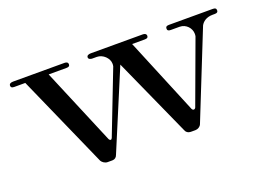

<svg xmlns="http://www.w3.org/2000/svg" viewBox="-70 -565 1003 734"><g transform="rotate(-20 431.0 -197.5)"><path d="M260.4 8.9H280.2C290.1 8.9 297 3 300 -5.9L433.7 -324.8L577.2 -5.9C580.2 3 588.1 8.9 599 8.9H617.8C627.7 8.9 637.6 3 641.6 -5.9L782.2 -357.4C789.1 -370.3 804 -383.2 830.7 -383.2H838.6C848.5 -383.2 852.5 -386.1 852.5 -393.1C852.5 -401 848.5 -404 838.6 -404H660.4C650.5 -404 646.5 -401 646.5 -393.1C646.5 -386.1 650.5 -383.2 660.4 -383.2H696C722.8 -383.2 741.6 -360.4 741.6 -338.6C741.6 -334.7 741.6 -331.7 740.6 -327.7L646.5 -72.3C642.6 -65.3 635.6 -65.3 631.7 -72.3L503 -383.2H554.5C564.4 -383.2 568.3 -386.1 568.3 -393.1C568.3 -401 561.4 -404 554.5 -404H342.6C332.7 -404 325.7 -401 325.7 -393.1C325.7 -386.1 333.7 -383.2 340.6 -383.2H359.4C384.2 -383.2 406.9 -360.4 406.9 -338.6C406.9 -334.7 406.9 -331.7 405.9 -327.7L306.9 -72.3C304 -65.3 298 -65.3 294.1 -72.3L163.4 -383.2H235.6C245.5 -383.2 249.5 -386.1 249.5 -393.1C249.5 -401 243.6 -404 235.6 -404H26.7C16.8 -404 9.9 -401 9.9 -393.1C9.9 -386.1 13.9 -383.2 23.8 -383.2H68.3L235.6 -5.9C239.6 1 249.5 8.9 260.4 8.9Z"/></g></svg>

Font: Biblismive
Style: Regular
Weight: 400
Designer: Susan Drake
Foundry: Susan Drake
Version: Version 1.0; ttfautohint (v1.8.4.7-5d5b)